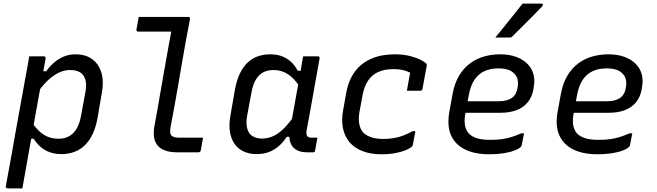

<svg xmlns="http://www.w3.org/2000/svg" viewBox="-20 -844 3640 1064"><path d="M142 -532Q156 -532 169.5 -532Q183 -532 196.5 -532Q210 -532 224 -532Q227 -532 229 -530.5Q231 -529 232 -526.5Q233 -524 233 -521Q217 -431 200.5 -341Q184 -251 168 -160.5Q152 -70 136 20Q120 110 104 200Q90 200 76.5 200Q63 200 49.5 200Q36 200 22 200Q19 200 16.5 198.5Q14 197 13 194.5Q12 192 12 189Q27 111 40.5 33.5Q54 -44 68 -121.5Q82 -199 96 -276.5Q110 -354 124 -431Q129 -457 133.5 -482Q138 -507 142 -532ZM397 -543Q454 -543 490.5 -516.5Q527 -490 541.5 -442.5Q556 -395 545 -333L521 -193Q512 -141 494 -102.5Q476 -64 450 -39Q424 -14 391.5 -2Q359 10 320 10Q284 10 255.5 -0.5Q227 -11 205 -30Q183 -49 167 -75H141L156 -167Q189 -118 224 -96.5Q259 -75 304 -75Q337 -75 362 -88.5Q387 -102 404 -130Q421 -158 429 -202L453 -332Q460 -369 455 -394Q450 -419 435 -434Q424 -445 407.5 -450.5Q391 -456 368 -456Q339 -456 309.5 -443Q280 -430 249 -402Q218 -374 186 -328L208 -449H236Q256 -477 280.5 -498Q305 -519 334.5 -531Q364 -543 397 -543Z M749 -750Q776 -750 803.5 -750Q831 -750 859 -750Q887 -750 914.5 -750Q942 -750 969.5 -750Q997 -750 1024 -750Q1027 -750 1029 -749Q1031 -748 1032.5 -745.5Q1034 -743 1033 -739Q1022 -683 1011 -623Q1000 -563 989.5 -501.5Q979 -440 968.5 -378.5Q958 -317 947 -256.5Q936 -196 925 -139Q922 -120 923 -110Q924 -100 931 -92Q938 -86 948 -83.5Q958 -81 976 -81Q993 -81 1013 -81Q1033 -81 1052.5 -81Q1072 -81 1090 -81H1105Q1102 -63 1099 -46Q1096 -29 1093 -11Q1092 -7 1090 -4.5Q1088 -2 1085.5 -1Q1083 0 1080 0Q1074 0 1054 0Q1034 0 1009 0Q984 0 963 0Q921 0 893.5 -10.5Q866 -21 851.5 -40Q837 -59 833.5 -84.5Q830 -110 835 -141Q845 -192 854 -245.5Q863 -299 872.5 -353Q882 -407 891.5 -461Q901 -515 910.5 -568Q920 -621 929 -669H913Q886 -669 857.5 -669Q829 -669 801 -669Q773 -669 745 -669Q741 -669 738 -672Q735 -675 736 -680Q739 -697 742.5 -715Q746 -733 749 -750Z M1478 -543Q1514 -543 1542 -532.5Q1570 -522 1592 -502Q1614 -482 1630 -452H1657L1642 -361Q1613 -408 1577 -432Q1541 -456 1496 -456Q1463 -456 1439 -443.5Q1415 -431 1398.5 -404Q1382 -377 1374 -334L1350 -205Q1343 -168 1348 -141Q1353 -114 1368 -98Q1379 -88 1395 -82Q1411 -76 1431 -76Q1462 -76 1491.5 -88.5Q1521 -101 1552 -131Q1583 -161 1617 -212L1594 -86H1569Q1549 -55 1524 -33.5Q1499 -12 1469 -1Q1439 10 1403 10Q1361 10 1329.5 -5Q1298 -20 1279 -48Q1260 -76 1254 -115Q1248 -154 1257 -204L1282 -348Q1292 -401 1310 -438Q1328 -475 1353.5 -498.5Q1379 -522 1410.5 -532.5Q1442 -543 1478 -543ZM1660 -532Q1681 -532 1701 -532Q1721 -532 1742 -532Q1746 -532 1748 -530.5Q1750 -529 1751 -526.5Q1752 -524 1751 -520Q1739 -454 1727 -386Q1715 -318 1703 -251Q1691 -184 1679 -120Q1676 -100 1682 -90.5Q1688 -81 1707 -81Q1712 -81 1716.5 -81Q1721 -81 1724 -81H1739Q1736 -63 1732.5 -44.5Q1729 -26 1726 -9Q1725 -4 1722 -2Q1719 0 1715 0Q1709 0 1699 0Q1689 0 1680 0Q1644 0 1620.5 -14.5Q1597 -29 1588.5 -56Q1580 -83 1586 -120Q1596 -172 1605 -223.5Q1614 -275 1623.5 -326.5Q1633 -378 1643 -430Q1646 -445 1648 -461Q1650 -477 1653 -494.5Q1656 -512 1660 -532Z M2166 -543Q2216 -543 2252.5 -533.5Q2289 -524 2311.5 -512Q2334 -500 2341 -493Q2344 -490 2344.5 -487.5Q2345 -485 2345 -481L2321 -350Q2321 -348 2319 -345.5Q2317 -343 2314.5 -342Q2312 -341 2309 -341Q2290 -341 2271.5 -341Q2253 -341 2235 -341L2237 -353Q2241 -376 2245 -398.5Q2249 -421 2253 -441Q2234 -451 2212 -456Q2190 -461 2160 -461Q2112 -461 2077 -445.5Q2042 -430 2020 -397.5Q1998 -365 1989 -315L1974 -234Q1965 -191 1970.5 -159Q1976 -127 1995 -107Q2013 -91 2040 -82.5Q2067 -74 2105 -74Q2138 -74 2165 -79Q2192 -84 2216.5 -93.5Q2241 -103 2267 -117H2282Q2279 -98 2275 -79.5Q2271 -61 2268 -42Q2267 -39 2266 -36.5Q2265 -34 2263 -32Q2254 -23 2231 -13Q2208 -3 2173.5 4Q2139 11 2094 11Q2034 11 1989 -6.5Q1944 -24 1917 -56Q1890 -88 1880.5 -133.5Q1871 -179 1882 -236L1898 -326Q1911 -399 1946.5 -447Q1982 -495 2038.5 -519Q2095 -543 2166 -543Z M2751 -543Q2802 -543 2840 -529Q2878 -515 2902.5 -490.5Q2927 -466 2936 -433Q2945 -400 2938 -363L2936 -349Q2928 -305 2903.5 -276Q2879 -247 2841.5 -233Q2804 -219 2752 -219Q2728 -219 2695 -219Q2662 -219 2623.5 -219Q2585 -219 2545 -219L2508 -213L2517 -283Q2561 -283 2600.5 -283Q2640 -283 2676 -283Q2712 -283 2745 -283Q2790 -283 2816 -301Q2842 -319 2848 -357Q2853 -382 2848.5 -402.5Q2844 -423 2829 -437Q2816 -451 2794.5 -458Q2773 -465 2741 -465Q2698 -465 2665 -450Q2632 -435 2610 -403Q2588 -371 2578 -318L2558 -210Q2552 -175 2557 -148.5Q2562 -122 2578 -104Q2596 -86 2625 -77.5Q2654 -69 2697 -69Q2734 -69 2762 -73Q2790 -77 2815.5 -85Q2841 -93 2868 -105H2884Q2881 -89 2877.5 -72Q2874 -55 2871 -38Q2870 -36 2869 -34Q2868 -32 2866 -30Q2855 -19 2830 -9.5Q2805 0 2769.5 5.5Q2734 11 2691 11Q2631 11 2585.5 -4Q2540 -19 2510.5 -48.5Q2481 -78 2470.5 -120.5Q2460 -163 2469 -218L2488 -323Q2499 -382 2523.5 -423.5Q2548 -465 2583 -491.5Q2618 -518 2661 -530.5Q2704 -543 2751 -543ZM2876 -824Q2905 -824 2929 -824Q2953 -824 2980 -824Q2987 -824 2988 -818Q2989 -812 2983 -807Q2955 -778 2930.5 -753Q2906 -728 2880 -702.5Q2854 -677 2821 -644Q2818 -640 2813.5 -638Q2809 -636 2803 -636Q2784 -636 2763.5 -636Q2743 -636 2725 -636Q2750 -666 2775 -697.5Q2800 -729 2825.5 -760.5Q2851 -792 2876 -824Z M3351 -543Q3402 -543 3440 -529Q3478 -515 3502.5 -490.5Q3527 -466 3536 -433Q3545 -400 3538 -363L3536 -349Q3528 -305 3503.5 -276Q3479 -247 3441.5 -233Q3404 -219 3352 -219Q3328 -219 3295 -219Q3262 -219 3223.5 -219Q3185 -219 3145 -219L3108 -213L3117 -283Q3161 -283 3200.5 -283Q3240 -283 3276 -283Q3312 -283 3345 -283Q3390 -283 3416 -301Q3442 -319 3448 -357Q3453 -382 3448.5 -402.5Q3444 -423 3429 -437Q3416 -451 3394.5 -458Q3373 -465 3341 -465Q3298 -465 3265 -450Q3232 -435 3210 -403Q3188 -371 3178 -318L3158 -210Q3152 -175 3157 -148.5Q3162 -122 3178 -104Q3196 -86 3225 -77.5Q3254 -69 3297 -69Q3334 -69 3362 -73Q3390 -77 3415.5 -85Q3441 -93 3468 -105H3484Q3481 -89 3477.5 -72Q3474 -55 3471 -38Q3470 -36 3469 -34Q3468 -32 3466 -30Q3455 -19 3430 -9.5Q3405 0 3369.5 5.5Q3334 11 3291 11Q3231 11 3185.5 -4Q3140 -19 3110.5 -48.5Q3081 -78 3070.5 -120.5Q3060 -163 3069 -218L3088 -323Q3099 -382 3123.5 -423.5Q3148 -465 3183 -491.5Q3218 -518 3261 -530.5Q3304 -543 3351 -543Z"/></svg>

Font: Rec Mono Linear
Style: Italic
Weight: 400
Italic angle: -10°
Monospace: yes
Version: Version 1.085; ttfautohint (v1.8.4.7-5d5b)